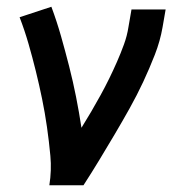

<svg xmlns="http://www.w3.org/2000/svg" viewBox="-20 -548 540 568"><path d="M126 0Q133 -44 129 -87Q125 -130 119 -172Q113 -214 104.5 -255.5Q96 -297 86 -337.5Q76 -378 64.5 -418Q53 -458 38 -497L132 -528Q148 -485 160.5 -441Q173 -397 184.5 -352Q196 -307 205 -261.5Q214 -216 221 -170Q236 -194 250 -218Q264 -242 277.5 -266.5Q291 -291 303 -315.5Q315 -340 326 -365Q337 -390 346.5 -416Q356 -442 360 -468L369 -520H470L461 -468Q454 -427 438 -386Q422 -345 403.5 -305.5Q385 -266 363.5 -227.5Q342 -189 319.5 -151Q297 -113 274 -75Q251 -37 227 0Z"/></svg>

Font: Iosevka Semibold Oblique
Style: Regular
Weight: 600
Italic angle: -9°
Monospace: yes
Designer: Belleve Invis
Foundry: Belleve Invis
Version: Version 32.5.0; ttfautohint (v1.8.4)